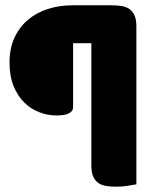

<svg xmlns="http://www.w3.org/2000/svg" viewBox="-20 -627 590 725"><path d="M401 -607Q423 -607 440.5 -604Q458 -601 470 -592Q482 -583 488.5 -567.5Q495 -552 495 -527V69Q484 71 462.5 74.5Q441 78 419 78Q397 78 379.5 75Q362 72 350 63Q338 54 331.5 38.5Q325 23 325 -2V-464H256V-221Q256 -208 241 -199.5Q226 -191 193 -191Q161 -191 129 -203Q97 -215 72 -239.5Q47 -264 31.5 -301.5Q16 -339 16 -391Q16 -445 35 -485.5Q54 -526 86.5 -553Q119 -580 162 -593.5Q205 -607 253 -607Z"/></svg>

Font: Baloo Cyrillic
Style: Regular
Weight: 400
Designer: Ek Type, Denis Ignatov
Foundry: Ek Type
Version: Version 1.50 July 26, 2019